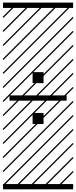

<svg xmlns="http://www.w3.org/2000/svg" viewBox="-23 -990 577 1453"><path d="M306.6 -444.3V-360.8H223.6V-444.3ZM306.6 -135.3V-51.8H223.6V-135.3ZM481.4 -268.1V-228H48.8V-268.1ZM0 402.8H530.3V442.9H0ZM0 -970.2H530.3V-930.2H0ZM526.9 410.6 533.7 417.5 525.4 425.8 518.6 418.9ZM526.9 304.7 533.7 311.5 419.4 425.8 412.6 418.9ZM526.9 198.7 533.7 205.6 313.5 425.8 306.6 418.9ZM526.9 92.3 533.7 99.1 207.5 425.8 200.7 418.9ZM526.9 -13.2 533.7 -6.3 101.6 425.8 94.7 418.9ZM526.9 -119.1 533.7 -112.3 3.4 418 -3.4 411.1ZM526.9 -225.6 533.7 -218.8 3.4 311.5 -3.4 304.7ZM526.9 -331.5 533.7 -324.7 3.4 205.6 -3.4 198.7ZM526.9 -438 533.7 -431.2 3.4 99.1 -3.4 92.3ZM526.9 -543.5 533.7 -536.6 3.4 -6.3 -3.4 -13.2ZM526.9 -649.4 533.7 -642.6 3.4 -112.3 -3.4 -119.1ZM526.9 -755.9 533.7 -749 3.4 -218.8 -3.4 -225.6ZM526.9 -861.8 533.7 -855 3.4 -324.7 -3.4 -331.5ZM516.6 -958 523.4 -951.2 3.4 -431.2 -3.4 -438ZM411.1 -958 418 -951.2 3.4 -536.6 -3.4 -543.5ZM305.2 -958 312 -951.2 3.4 -642.6 -3.4 -649.4ZM198.7 -958 205.6 -951.2 3.4 -749 -3.4 -755.9ZM92.3 -958 99.1 -951.2 3.4 -855 -3.4 -861.8Z"/></svg>

Font: AzarMehrMSRS3
Style: Regular
Weight: 1
Designer: Amin Abedi
Version: Version 1.00